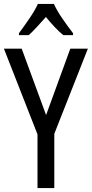

<svg xmlns="http://www.w3.org/2000/svg" viewBox="-20 -963 470 983"><path d="M216 -374 340 -714H430L258 -278V0H172V-275L0 -714H91ZM256 -943Q271 -909 300 -867Q329 -825 354 -793V-783H304Q282 -801 259.5 -825Q237 -849 215 -876Q191 -849 168.5 -824.5Q146 -800 127 -783H77V-793Q103 -828 131 -869Q159 -910 174 -943Z"/></svg>

Font: Avrile Sans Condensed
Style: Regular
Weight: 400
Width: 3
Designer: Monotype Design Team
Foundry: Monotype Imaging Inc.
Version: Version 2.001;September 10, 2019;FontCreator 11.5.0.2425 64-